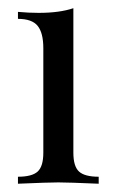

<svg xmlns="http://www.w3.org/2000/svg" viewBox="-20 -444 276 464"><path d="M157.3 -75Q157.3 -41.9 171 -29.4Q184.7 -16.9 218.5 -16.9V0Q144.4 -3.2 121 -3.2Q97.6 -3.2 23.4 0V-16.9Q57.3 -16.9 71 -29.4Q84.7 -41.9 84.7 -75V-327.4Q84.7 -364.5 71 -381.5Q57.3 -398.4 23.4 -398.4V-415.3Q49.2 -412.9 73.4 -412.9Q124.2 -412.9 157.3 -424.2Z"/></svg>

Font: Playfair Display
Style: Regular
Weight: 400
Designer: Claus Eggers Sørensen
Foundry: Claus Eggers Sørensen
Version: Version 1.005; ttfautohint (v1.2) -l 10 -r 42 -G 200 -x 21 -